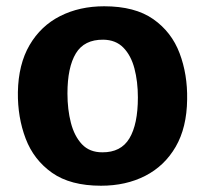

<svg xmlns="http://www.w3.org/2000/svg" viewBox="-20 -584 654 612"><path d="M302 8Q204.5 8 146 -33.2Q87.5 -74.5 61.8 -142.2Q36 -210 37 -290Q38.5 -379 74.2 -440.2Q110 -501.5 171.8 -532.8Q233.5 -564 312 -564Q410 -564 468.5 -523Q527 -482 552.5 -414.2Q578 -346.5 576.5 -267Q575.5 -177.5 540 -116.2Q504.5 -55 443 -23.5Q381.5 8 302 8ZM306 -98.5Q365.5 -98 392.5 -143Q419.5 -188 419.5 -273.5Q419.5 -324 408.5 -365.8Q397.5 -407.5 373.2 -432.2Q349 -457 309 -457.5Q248.5 -458 221.8 -413.8Q195 -369.5 195 -286Q195 -235 206 -192.5Q217 -150 241.2 -124.2Q265.5 -98.5 306 -98.5Z"/></svg>

Font: Merriweather Sans
Style: Bold
Weight: 700
Designer: Eben Sorkin
Foundry: Eben Sorkin
Version: Version 1.008; ttfautohint (v1.7.19-72a1) -l 8 -r 50 -G 200 